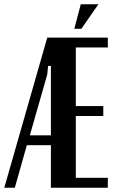

<svg xmlns="http://www.w3.org/2000/svg" viewBox="-48 -874 545 894"><path d="M454 -699V-653H305V-380H433V-334H305V-46H454V0H189V-198H77L21 0H-28L172 -699ZM172 -527 91 -244H189V-567H176ZM298 -740 328 -854H410L331 -740Z"/></svg>

Font: Moniqa ExtBd Paragraph
Style: Regular
Weight: 800
Designer: Rajesh Rajput
Foundry: Rajesh Rajput
Version: Version 1.000